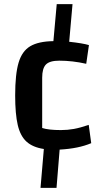

<svg xmlns="http://www.w3.org/2000/svg" viewBox="-20 -774 492 924"><path d="M267 -54 252 130H175L191 -57Q138 -65 108 -92Q78 -119 65.5 -172Q53 -225 53 -315Q53 -417 69.5 -472.5Q86 -528 125.5 -551.5Q165 -575 237 -576L253 -754H329L313 -573Q378 -566 408 -557L395 -467Q329 -482 265 -482Q219 -482 201 -463.5Q183 -445 183 -400V-158Q214 -148 273 -148Q305 -148 335.5 -153.5Q366 -159 407 -173L419 -85Q358 -59 267 -54Z"/></svg>

Font: Changa Medium
Style: Regular
Weight: 500
Designer: Eduardo Rodriguez Tunni
Foundry: Eduardo Rodriguez Tunni
Version: Version 2.002; ttfautohint (v1.5) -l 8 -r 50 -G 150 -x 14 -H